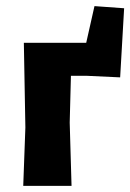

<svg xmlns="http://www.w3.org/2000/svg" viewBox="-20 -608 426 628"><path d="M56 0 63 -191 58 -468H262L289 -588L386 -581L373 -355H372L265 -360H212L208 -207L214 0Z"/></svg>

Font: Alegreya Sans ExtraBold
Style: Regular
Weight: 800
Designer: Juan Pablo del Peral
Foundry: Huerta Tipografica
Version: Version 2.007